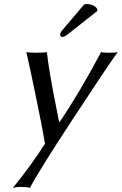

<svg xmlns="http://www.w3.org/2000/svg" viewBox="-20 -689 600 946"><path d="M394.5 -667Q401.4 -668.9 408.7 -668.9Q439.9 -668.9 459 -646L459.5 -634.8L321.3 -525.9Q298.3 -506.8 287.6 -506.8Q282.2 -506.8 278.8 -511Q275.4 -515.1 276.4 -520Q277.3 -525.4 279.8 -530Q282.2 -534.7 284.2 -537.1L293.5 -547.9ZM109.9 -432.1Q123 -429.2 161.1 -429.2Q197.3 -429.2 210.9 -432.1Q213.4 -411.1 216.6 -388.2Q219.7 -365.2 222.4 -347.9Q225.1 -330.6 230 -303.2L237.3 -262.7Q239.3 -249.5 245.6 -217.8L253.9 -176.8L262.7 -130.9Q270.5 -93.3 271.5 -87.4H273.4Q368.2 -226.1 478 -432.1Q487.3 -429.2 516.1 -429.2Q548.8 -429.2 559.6 -432.1Q499.5 -347.7 334.5 -95.9Q169.4 155.8 127.4 236.8Q111.8 231.9 79.6 231.9Q61.5 231.9 43.5 236.8Q132.3 127.4 201.7 19Q190.9 -47.9 158.9 -203.4Q127 -358.9 109.9 -432.1Z"/></svg>

Font: Linux Biolinum G
Style: Italic
Weight: 400
Italic angle: -12°
Designer: Philipp H. Poll
Foundry: Philipp H. Poll
Version: Version 0.5.1